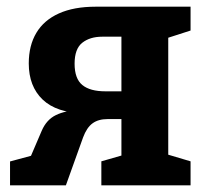

<svg xmlns="http://www.w3.org/2000/svg" viewBox="-20 -554 619 574"><path d="M10 0V-71.3L87.7 -92.3L65.7 -72L104.7 -163Q119 -196.3 147.3 -210Q175.7 -223.7 216.3 -225L231.7 -215Q149 -216.7 107.5 -256.3Q66 -296 66 -364.3Q66 -418 88.7 -455.8Q111.3 -493.7 156 -513.8Q200.7 -534 266 -534H549.7V-462.7L469 -436.7L483 -449V-77L471.3 -95L549.7 -71.7V0H283V-71.7L354.7 -92.3L343 -75.7V-210L354.3 -198H301.7Q274 -198 256.7 -185.3Q239.3 -172.7 228.3 -143L177 0ZM343 -267V-456L355.3 -444.3H285.7Q249 -444.3 226 -426.2Q203 -408 203 -363.7Q203 -318.7 226.2 -299.8Q249.3 -281 294.7 -281H354.3Z"/></svg>

Font: Bitter Thin
Style: Regular
Weight: 100
Designer: Sol Matas, and Bitter project Authors
Foundry: Sol Matas
Version: Version 2.002